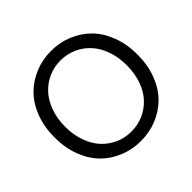

<svg xmlns="http://www.w3.org/2000/svg" viewBox="-183 -933 1146 1146"><g transform="rotate(-45 390.0 -360.0)"><path d="M150.4 -485.1Q129.9 -428.2 129.9 -359.9Q129.9 -291.5 150.4 -234.6Q170.9 -177.7 206.1 -139.9Q241.2 -102.1 288.6 -81.1Q335.9 -60.1 390.1 -60.1Q444.3 -60.1 491.7 -81.1Q539.1 -102.1 574.2 -139.9Q609.4 -177.7 629.6 -234.6Q649.9 -291.5 649.9 -359.9Q649.9 -428.2 629.6 -485.1Q609.4 -542 574.2 -580.1Q539.1 -618.2 491.5 -639.2Q443.8 -660.2 390.1 -660.2Q336.4 -660.2 288.8 -639.2Q241.2 -618.2 206.1 -580.1Q170.9 -542 150.4 -485.1ZM67.6 -199.5Q40 -272 40 -359.9Q40 -447.8 67.6 -520.3Q95.2 -592.8 142.8 -640.4Q190.4 -688 254.2 -714.1Q317.9 -740.2 390.1 -740.2Q462.4 -740.2 526.1 -714.1Q589.8 -688 637.5 -640.4Q685.1 -592.8 712.6 -520.3Q740.2 -447.8 740.2 -359.9Q740.2 -272 712.6 -199.5Q685.1 -127 637.5 -79.3Q589.8 -31.7 526.4 -5.9Q462.9 20 390.1 20Q317.4 20 253.9 -5.9Q190.4 -31.7 142.8 -79.3Q95.2 -127 67.6 -199.5Z"/></g></svg>

Font: Miedinger*
Style: Book
Weight: 400
Version: Version 001.000